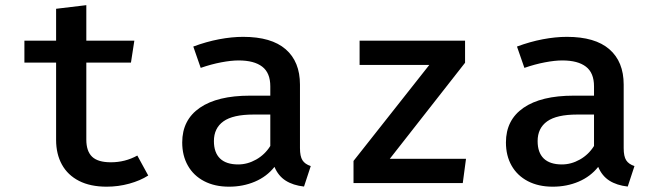

<svg xmlns="http://www.w3.org/2000/svg" viewBox="-20 -696 2502 730"><path d="M543.6 -28.7Q513.3 -9.2 471.5 2.3Q429.7 13.8 385.6 13.8Q323.6 13.8 280.5 -8.2Q237.4 -30.3 215.4 -70.3Q193.3 -110.3 193.3 -164.1V-457.9H72.8V-541.5H193.3V-662.6L308.2 -676.4V-541.5H490.8L477.9 -457.9H308.2V-165.1Q308.2 -121 330.3 -100Q352.3 -79 401.5 -79Q455.9 -79 502.1 -104.6Z M1120.5 -132.8Q1120.5 -101.5 1130 -86.7Q1139.5 -71.8 1161.5 -64.6L1135.9 13.3Q1094.4 8.7 1066.2 -9.2Q1037.9 -27.2 1023.6 -61.5Q994.4 -24.6 949.2 -5.4Q904.1 13.8 850.8 13.8Q796.4 13.8 756.2 -7.2Q715.9 -28.2 694.4 -66.2Q672.8 -104.1 672.8 -154.4Q672.8 -240 739.7 -286.2Q806.7 -332.3 930.3 -332.3H1007.7V-367.7Q1007.7 -419 976.9 -442.6Q946.2 -466.2 887.2 -466.2Q859 -466.2 821 -459Q783.1 -451.8 743.1 -437.9L714.9 -519Q764.1 -537.4 812.8 -546.7Q861.5 -555.9 904.6 -555.9Q1011.8 -555.9 1066.2 -508.7Q1120.5 -461.5 1120.5 -374.4ZM1007.7 -141V-260.5H944.1Q865.6 -260.5 829.5 -234.6Q793.3 -208.7 793.3 -159.5Q793.3 -115.9 816.7 -93.3Q840 -70.8 885.6 -70.8Q921 -70.8 954.1 -89.5Q987.2 -108.2 1007.7 -141Z M1748.2 -457.4 1462.1 -92.3H1751.8L1739.5 0H1324.1V-84.1L1612.3 -449.2H1347.2V-541.5H1748.2Z M2351.3 -132.8Q2351.3 -101.5 2360.8 -86.7Q2370.3 -71.8 2392.3 -64.6L2366.7 13.3Q2325.1 8.7 2296.9 -9.2Q2268.7 -27.2 2254.4 -61.5Q2225.1 -24.6 2180 -5.4Q2134.9 13.8 2081.5 13.8Q2027.2 13.8 1986.9 -7.2Q1946.7 -28.2 1925.1 -66.2Q1903.6 -104.1 1903.6 -154.4Q1903.6 -240 1970.5 -286.2Q2037.4 -332.3 2161 -332.3H2238.5V-367.7Q2238.5 -419 2207.7 -442.6Q2176.9 -466.2 2117.9 -466.2Q2089.7 -466.2 2051.8 -459Q2013.8 -451.8 1973.8 -437.9L1945.6 -519Q1994.9 -537.4 2043.6 -546.7Q2092.3 -555.9 2135.4 -555.9Q2242.6 -555.9 2296.9 -508.7Q2351.3 -461.5 2351.3 -374.4ZM2238.5 -141V-260.5H2174.9Q2096.4 -260.5 2060.3 -234.6Q2024.1 -208.7 2024.1 -159.5Q2024.1 -115.9 2047.4 -93.3Q2070.8 -70.8 2116.4 -70.8Q2151.8 -70.8 2184.9 -89.5Q2217.9 -108.2 2238.5 -141Z"/></svg>

Font: Fira Code Fixed Medium
Style: Regular
Weight: 500
Monospace: yes
Designer: Carrois Corporate, Edenspiekermann AG, Nikita Prokopov
Foundry: Carrois Corporate, Edenspiekermann AG, Nikita Prokopov
Version: Version 5.002